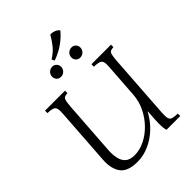

<svg xmlns="http://www.w3.org/2000/svg" viewBox="-282 -1135 1284 1284"><g transform="rotate(-45 360.5 -492.5)"><path d="M246 15Q155 15 121 -31Q87 -77 92 -158L120 -565Q123 -600 117.5 -615.5Q112 -631 96 -636Q80 -641 50 -642V-665H239V-642Q220 -641 210.5 -636Q201 -631 197 -615.5Q193 -600 190 -565L163 -175Q161 -137 168 -103.5Q175 -70 197.5 -50Q220 -30 264 -30Q312 -30 360 -53.5Q408 -77 448 -118Q488 -159 513.5 -211.5Q539 -264 543 -322L560 -565Q563 -600 557.5 -615.5Q552 -631 535.5 -636Q519 -641 489 -642V-665H674V-642Q655 -641 645.5 -636Q636 -631 632 -615.5Q628 -600 625 -565L593 -100Q591 -65 596 -49Q601 -33 617.5 -28.5Q634 -24 664 -23V0H534Q529 -16 527.5 -38.5Q526 -61 528 -100L533 -175H531Q500 -117 454 -74Q408 -31 354.5 -8Q301 15 246 15ZM286 -749Q267 -749 255.5 -761.5Q244 -774 244 -791Q244 -811 258 -825Q272 -839 292 -839Q310 -839 322 -826.5Q334 -814 334 -797Q334 -777 320 -763Q306 -749 286 -749ZM468 -749Q449 -749 437.5 -761.5Q426 -774 426 -791Q426 -811 440 -825Q454 -839 474 -839Q493 -839 504.5 -826.5Q516 -814 516 -797Q516 -777 502 -763Q488 -749 468 -749ZM435 -1000Q454 -1001 473.5 -993.5Q493 -986 502 -972Q474 -937 431.5 -906.5Q389 -876 333 -856L323 -876Q365 -902 390.5 -934Q416 -966 435 -1000Z"/></g></svg>

Font: Bona Nova SC
Style: Italic
Weight: 400
Italic angle: -4°
Designer: Mateusz Machalski
Foundry: Capitalics
Version: Version 4.001; ttfautohint (v1.8.4.7-5d5b)